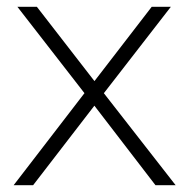

<svg xmlns="http://www.w3.org/2000/svg" viewBox="-20 -542 553 562"><path d="M20 0 237 -282 236 -258 31 -522H88L267 -291H246L424 -522H480L273 -255L274 -282L494 0H435L246 -246L265 -244L77 0Z"/></svg>

Font: MOST Montserrat Light
Style: Regular
Weight: 300
Designer: Julieta Ulanovsky
Foundry: Julieta Ulanovsky
Version: Version 8.000;March 11, 2024;FontCreator 15.0.0.2926 64-bit